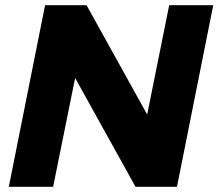

<svg xmlns="http://www.w3.org/2000/svg" viewBox="-20 -721 843 741"><path d="M633 -701H803L663 0H503L270 -420L185 0H14L154 -701H314L548 -279Z"/></svg>

Font: Gontserrat
Style: Bold Italic
Weight: 700
Italic angle: -11.3°
Designer: Julieta Ulanovsky
Foundry: Julieta Ulanovsky
Version: Version 6.001